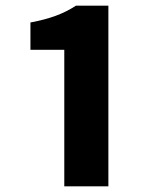

<svg xmlns="http://www.w3.org/2000/svg" viewBox="-20 -655 572 675"><path d="M361 0V-635H247C202 -606 156 -589 87 -576V-480H206V0Z"/></svg>

Font: DAIFUKU Sans
Style: Bold
Weight: 700
Designer: Original font ‘Source Han Sans JP’ : Paul D. Hunt
Foundry: Daifuku
Version: Version 1.000